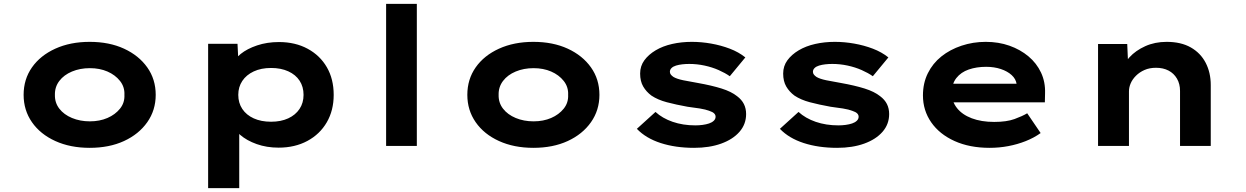

<svg xmlns="http://www.w3.org/2000/svg" viewBox="-20 -760 6490 1000"><path d="M447 10Q346 10 268 -25.5Q190 -61 146.5 -123.5Q103 -186 103 -266Q103 -347 146.5 -409Q190 -471 268 -506.5Q346 -542 447 -542Q549 -542 626 -506.5Q703 -471 747 -409Q791 -347 791 -266Q791 -186 747 -123.5Q703 -61 626 -25.5Q549 10 447 10ZM448 -128Q499 -128 539.5 -145.5Q580 -163 605 -194Q630 -225 628 -266Q630 -307 605 -338.5Q580 -370 539.5 -387.5Q499 -405 448 -405Q397 -405 355 -387.5Q313 -370 289 -338.5Q265 -307 266 -266Q265 -225 289 -194Q313 -163 355 -145.5Q397 -128 448 -128Z M1064 220V-532H1217L1223 -412L1193 -421Q1200 -452 1233.5 -479Q1267 -506 1319 -523.5Q1371 -541 1433 -541Q1518 -541 1582.5 -506Q1647 -471 1682.5 -409.5Q1718 -348 1718 -266Q1718 -185 1682 -123Q1646 -61 1581 -26Q1516 9 1431 9Q1369 9 1317 -9.5Q1265 -28 1231 -57.5Q1197 -87 1189 -117L1226 -131V220ZM1392 -126Q1443 -126 1481 -143.5Q1519 -161 1540 -192.5Q1561 -224 1561 -266Q1561 -308 1540.5 -339.5Q1520 -371 1481.5 -388.5Q1443 -406 1392 -406Q1340 -406 1301.5 -388Q1263 -370 1242 -338.5Q1221 -307 1221 -266Q1221 -224 1242 -192.5Q1263 -161 1301.5 -143.5Q1340 -126 1392 -126Z M1991 0V-740H2151V0Z M2758 10Q2657 10 2579 -25.5Q2501 -61 2457.5 -123.5Q2414 -186 2414 -266Q2414 -347 2457.5 -409Q2501 -471 2579 -506.5Q2657 -542 2758 -542Q2860 -542 2937 -506.5Q3014 -471 3058 -409Q3102 -347 3102 -266Q3102 -186 3058 -123.5Q3014 -61 2937 -25.5Q2860 10 2758 10ZM2759 -128Q2810 -128 2850.5 -145.5Q2891 -163 2916 -194Q2941 -225 2939 -266Q2941 -307 2916 -338.5Q2891 -370 2850.5 -387.5Q2810 -405 2759 -405Q2708 -405 2666 -387.5Q2624 -370 2600 -338.5Q2576 -307 2577 -266Q2576 -225 2600 -194Q2624 -163 2666 -145.5Q2708 -128 2759 -128Z M3595 10Q3498 10 3421 -15Q3344 -40 3297 -89L3394 -177Q3430 -144 3483.5 -125.5Q3537 -107 3602 -107Q3621 -107 3639.5 -109.5Q3658 -112 3673 -117Q3688 -122 3697.5 -131Q3707 -140 3707 -152Q3707 -172 3676 -182Q3656 -190 3625 -195Q3594 -200 3561 -204Q3500 -215 3453 -227.5Q3406 -240 3373 -262Q3346 -282 3330 -309.5Q3314 -337 3314 -377Q3314 -416 3336 -446Q3358 -476 3395 -498Q3432 -520 3480.5 -531Q3529 -542 3583 -542Q3633 -542 3684 -533Q3735 -524 3781 -506.5Q3827 -489 3862 -461L3781 -363Q3757 -380 3723 -395Q3689 -410 3649.5 -418.5Q3610 -427 3570 -427Q3551 -427 3533.5 -425Q3516 -423 3501 -418.5Q3486 -414 3477.5 -405.5Q3469 -397 3469 -386Q3469 -378 3474 -371.5Q3479 -365 3488 -359Q3505 -349 3538.5 -342Q3572 -335 3614 -328Q3687 -315 3738 -299Q3789 -283 3819 -259Q3843 -241 3854.5 -218Q3866 -195 3866 -166Q3866 -113 3831.5 -73.5Q3797 -34 3736 -12Q3675 10 3595 10Z M4340 10Q4243 10 4166 -15Q4089 -40 4042 -89L4139 -177Q4175 -144 4228.5 -125.5Q4282 -107 4347 -107Q4366 -107 4384.5 -109.5Q4403 -112 4418 -117Q4433 -122 4442.5 -131Q4452 -140 4452 -152Q4452 -172 4421 -182Q4401 -190 4370 -195Q4339 -200 4306 -204Q4245 -215 4198 -227.5Q4151 -240 4118 -262Q4091 -282 4075 -309.5Q4059 -337 4059 -377Q4059 -416 4081 -446Q4103 -476 4140 -498Q4177 -520 4225.5 -531Q4274 -542 4328 -542Q4378 -542 4429 -533Q4480 -524 4526 -506.5Q4572 -489 4607 -461L4526 -363Q4502 -380 4468 -395Q4434 -410 4394.5 -418.5Q4355 -427 4315 -427Q4296 -427 4278.5 -425Q4261 -423 4246 -418.5Q4231 -414 4222.5 -405.5Q4214 -397 4214 -386Q4214 -378 4219 -371.5Q4224 -365 4233 -359Q4250 -349 4283.5 -342Q4317 -335 4359 -328Q4432 -315 4483 -299Q4534 -283 4564 -259Q4588 -241 4599.5 -218Q4611 -195 4611 -166Q4611 -113 4576.5 -73.5Q4542 -34 4481 -12Q4420 10 4340 10Z M5134 10Q5030 10 4951.5 -25.5Q4873 -61 4830 -123Q4787 -185 4787 -263Q4787 -327 4812.5 -378.5Q4838 -430 4883 -466Q4928 -502 4988 -522Q5048 -542 5114 -542Q5181 -542 5237.5 -522Q5294 -502 5336.5 -466.5Q5379 -431 5402 -382Q5425 -333 5423 -274L5422 -227H4898L4875 -324H5292L5275 -302V-322Q5271 -349 5249 -369Q5227 -389 5192.5 -400.5Q5158 -412 5116 -412Q5066 -412 5025.5 -398Q4985 -384 4961 -353.5Q4937 -323 4937 -275Q4937 -232 4964 -197.5Q4991 -163 5041 -144Q5091 -125 5158 -125Q5223 -125 5264 -140Q5305 -155 5330 -170L5400 -67Q5365 -42 5322 -25Q5279 -8 5231.5 1Q5184 10 5134 10Z M5699 0V-531H5851L5857 -394L5814 -384Q5830 -426 5862.5 -461.5Q5895 -497 5945 -519.5Q5995 -542 6056 -542Q6131 -542 6182 -513Q6233 -484 6259.5 -433Q6286 -382 6286 -317V0H6126V-287Q6126 -323 6110 -350.5Q6094 -378 6066 -392.5Q6038 -407 6001 -407Q5967 -407 5941 -395.5Q5915 -384 5896.5 -365.5Q5878 -347 5869 -326Q5860 -305 5860 -284V0H5780Q5743 0 5722.5 0Q5702 0 5699 0Z"/></svg>

Font: Lexend Peta
Style: Bold
Weight: 700
Designer: Bonnie Shaver-Troup, Thomas Jockin
Foundry: Lexend
Version: Version 1.007